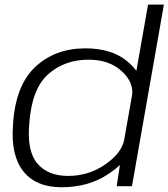

<svg xmlns="http://www.w3.org/2000/svg" viewBox="-20 -805 728 830"><path d="M484.5 0 498.5 -92Q477 -71.5 445 -50.5Q360.5 4.5 246.5 4.5Q136 4.5 81.2 -64Q26.5 -132.5 36 -262.5Q45.5 -433.5 131.5 -514.8Q217.5 -596 349 -596Q462 -596 529 -541Q555 -519.5 569.5 -498.5L620 -785H688.5L550.5 0ZM516.5 -198.5 551.5 -397Q556.5 -451 506.5 -497Q452.5 -547 363 -547Q259 -547 188 -483.8Q117 -420.5 106.5 -270Q96 -152 141.5 -98.2Q187 -44.5 274.5 -44.5Q364 -44.5 435.5 -94.5Q504 -142 516.5 -198.5Z"/></svg>

Font: Anybody ExtraExpanded Light
Style: Italic
Weight: 300
Width: 8
Italic angle: -10°
Designer: Tyler Finck
Foundry: Etcetera Type Company
Version: Version 1.010; ttfautohint (v1.8.3) -l 8 -r 50 -G 200 -x 14 